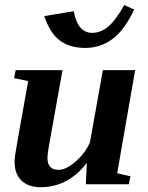

<svg xmlns="http://www.w3.org/2000/svg" viewBox="-20 -741 596 772"><path d="M170.9 -105.5Q170.9 -58.1 215.3 -58.1Q246.6 -58.1 285.6 -93Q324.7 -127.9 341.8 -169.4L393.6 -459H523.4L451.2 -44.4L504.4 -32.2L498 0H325.2L329.1 -85.9Q253.4 11.7 143.6 11.7Q94.2 11.7 66.4 -14.9Q38.6 -41.5 38.6 -91.3Q38.6 -100.6 41.7 -123Q44.9 -145.5 93.3 -415L36.6 -426.8L43 -459H231.4L181.6 -181.6Q170.9 -125.5 170.9 -105.5ZM350.6 -608.9Q384.8 -608.9 415 -634Q445.3 -659.2 479.5 -720.7L519.5 -702.6Q480.5 -619.6 432.1 -584Q383.8 -548.3 323.2 -548.3Q260.3 -548.3 220.5 -578.1Q180.7 -607.9 158.2 -676.3L276.4 -695.8Q292.5 -608.9 350.6 -608.9Z"/></svg>

Font: Liberation Serif
Style: Bold Italic
Weight: 700
Italic angle: -16.333°
Designer: Steve Matteson
Foundry: Ascender Corporation
Version: Version 2.1.5